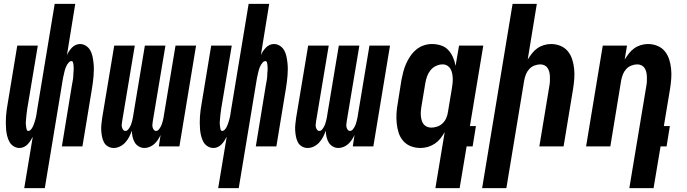

<svg xmlns="http://www.w3.org/2000/svg" viewBox="-20 -755 3540 990"><path d="M105 215 149 -50Q144 -40 137.5 -30Q131 -20 122.5 -11Q114 -2 103 3Q92 8 81 8Q64 8 50 -1Q36 -10 28.5 -24Q21 -38 17 -54Q13 -70 11.5 -87Q10 -104 10 -121Q10 -138 11 -155Q12 -172 14.5 -189Q17 -206 20 -223L69 -520H175L123 -209Q122 -203 121 -197.5Q120 -192 119.5 -186.5Q119 -181 118 -175Q117 -169 116.5 -163.5Q116 -158 115.5 -152.5Q115 -147 114.5 -141.5Q114 -136 113.5 -130Q113 -124 113 -118.5Q113 -113 114 -107.5Q115 -102 115.5 -96.5Q116 -91 118 -85.5Q120 -80 126 -80Q133 -80 138.5 -86Q144 -92 147.5 -98.5Q151 -105 153.5 -111.5Q156 -118 158 -124.5Q160 -131 162 -138Q164 -145 165.5 -151.5Q167 -158 168 -165Q169 -172 170 -179L262 -735H368L325 -470Q329 -480 335.5 -490Q342 -500 350.5 -509Q359 -518 370 -523Q381 -528 392 -528Q409 -528 423 -519Q437 -510 445 -496Q453 -482 456.5 -466Q460 -450 462 -433Q464 -416 464 -399Q464 -382 462.5 -365Q461 -348 459 -331Q457 -314 454 -297L405 0H299L350 -311Q351 -317 352 -322.5Q353 -328 354 -333.5Q355 -339 356 -345Q357 -351 357.5 -356.5Q358 -362 358 -367.5Q358 -373 358.5 -378.5Q359 -384 359.5 -390Q360 -396 360 -401.5Q360 -407 359.5 -412.5Q359 -418 358.5 -423.5Q358 -429 356 -434.5Q354 -440 348 -440Q341 -440 335.5 -434Q330 -428 326 -421.5Q322 -415 319.5 -408.5Q317 -402 315 -395.5Q313 -389 311.5 -382Q310 -375 308.5 -368.5Q307 -362 305.5 -355Q304 -348 303 -341L211 215Z M567 8Q550 8 536.5 0Q523 -8 516 -21.5Q509 -35 506 -50.5Q503 -66 502 -82.5Q501 -99 503 -115.5Q505 -132 507 -148L569 -520H675L610 -131Q609 -123 608 -115Q607 -107 608.5 -100Q610 -93 614.5 -86.5Q619 -80 627 -80Q635 -80 641 -87.5Q647 -95 651 -102.5Q655 -110 657.5 -118Q660 -126 662 -134Q664 -142 665.5 -150Q667 -158 668 -166L727 -520H833L768 -131Q767 -123 766 -115Q765 -107 766.5 -100Q768 -93 772.5 -86.5Q777 -80 785 -80Q793 -80 799 -87.5Q805 -95 809 -102.5Q813 -110 815.5 -118Q818 -126 820 -134Q822 -142 823.5 -150Q825 -158 826 -166L885 -520H991L905 0H799L808 -59Q802 -46 794 -34Q786 -22 775.5 -12.5Q765 -3 751.5 2.5Q738 8 725 8Q709 8 695.5 0Q682 -8 674.5 -21Q667 -34 663.5 -49.5Q660 -65 660 -81Q654 -65 646.5 -50Q639 -35 627 -21.5Q615 -8 599 0Q583 8 567 8Z M1105 215 1149 -50Q1144 -40 1137.5 -30Q1131 -20 1122.5 -11Q1114 -2 1103 3Q1092 8 1081 8Q1064 8 1050 -1Q1036 -10 1028.5 -24Q1021 -38 1017 -54Q1013 -70 1011.5 -87Q1010 -104 1010 -121Q1010 -138 1011 -155Q1012 -172 1014.5 -189Q1017 -206 1020 -223L1069 -520H1175L1123 -209Q1122 -203 1121 -197.5Q1120 -192 1119.5 -186.5Q1119 -181 1118 -175Q1117 -169 1116.5 -163.5Q1116 -158 1115.5 -152.5Q1115 -147 1114.5 -141.5Q1114 -136 1113.5 -130Q1113 -124 1113 -118.5Q1113 -113 1114 -107.5Q1115 -102 1115.5 -96.5Q1116 -91 1118 -85.5Q1120 -80 1126 -80Q1133 -80 1138.5 -86Q1144 -92 1147.5 -98.5Q1151 -105 1153.5 -111.5Q1156 -118 1158 -124.5Q1160 -131 1162 -138Q1164 -145 1165.5 -151.5Q1167 -158 1168 -165Q1169 -172 1170 -179L1262 -735H1368L1325 -470Q1329 -480 1335.5 -490Q1342 -500 1350.5 -509Q1359 -518 1370 -523Q1381 -528 1392 -528Q1409 -528 1423 -519Q1437 -510 1445 -496Q1453 -482 1456.5 -466Q1460 -450 1462 -433Q1464 -416 1464 -399Q1464 -382 1462.5 -365Q1461 -348 1459 -331Q1457 -314 1454 -297L1405 0H1299L1350 -311Q1351 -317 1352 -322.5Q1353 -328 1354 -333.5Q1355 -339 1356 -345Q1357 -351 1357.5 -356.5Q1358 -362 1358 -367.5Q1358 -373 1358.5 -378.5Q1359 -384 1359.5 -390Q1360 -396 1360 -401.5Q1360 -407 1359.5 -412.5Q1359 -418 1358.5 -423.5Q1358 -429 1356 -434.5Q1354 -440 1348 -440Q1341 -440 1335.5 -434Q1330 -428 1326 -421.5Q1322 -415 1319.5 -408.5Q1317 -402 1315 -395.5Q1313 -389 1311.5 -382Q1310 -375 1308.5 -368.5Q1307 -362 1305.5 -355Q1304 -348 1303 -341L1211 215Z M1567 8Q1550 8 1536.5 0Q1523 -8 1516 -21.5Q1509 -35 1506 -50.5Q1503 -66 1502 -82.5Q1501 -99 1503 -115.5Q1505 -132 1507 -148L1569 -520H1675L1610 -131Q1609 -123 1608 -115Q1607 -107 1608.5 -100Q1610 -93 1614.5 -86.5Q1619 -80 1627 -80Q1635 -80 1641 -87.5Q1647 -95 1651 -102.5Q1655 -110 1657.5 -118Q1660 -126 1662 -134Q1664 -142 1665.5 -150Q1667 -158 1668 -166L1727 -520H1833L1768 -131Q1767 -123 1766 -115Q1765 -107 1766.5 -100Q1768 -93 1772.5 -86.5Q1777 -80 1785 -80Q1793 -80 1799 -87.5Q1805 -95 1809 -102.5Q1813 -110 1815.5 -118Q1818 -126 1820 -134Q1822 -142 1823.5 -150Q1825 -158 1826 -166L1885 -520H1991L1905 0H1799L1808 -59Q1802 -46 1794 -34Q1786 -22 1775.5 -12.5Q1765 -3 1751.5 2.5Q1738 8 1725 8Q1709 8 1695.5 0Q1682 -8 1674.5 -21Q1667 -34 1663.5 -49.5Q1660 -65 1660 -81Q1654 -65 1646.5 -50Q1639 -35 1627 -21.5Q1615 -8 1599 0Q1583 8 1567 8Z M2204 -97Q2219 -97 2235 -102.5Q2251 -108 2263 -120Q2275 -132 2281.5 -147.5Q2288 -163 2290 -179L2310 -299Q2312 -312 2313.5 -325Q2315 -338 2314.5 -351Q2314 -364 2311.5 -376.5Q2309 -389 2303 -399.5Q2297 -410 2286.5 -416.5Q2276 -423 2262 -423Q2245 -423 2228 -415Q2211 -407 2199.5 -392.5Q2188 -378 2182 -361Q2176 -344 2173 -326L2153 -206Q2151 -194 2150 -182Q2149 -170 2150 -158.5Q2151 -147 2154 -135.5Q2157 -124 2163.5 -115.5Q2170 -107 2180.5 -102Q2191 -97 2204 -97ZM2225 215 2273 -74Q2263 -56 2250.5 -40.5Q2238 -25 2221.5 -14Q2205 -3 2186 2.5Q2167 8 2148 8Q2122 8 2098.5 -1Q2075 -10 2059 -28.5Q2043 -47 2035.5 -70.5Q2028 -94 2025.5 -119.5Q2023 -145 2024.5 -171Q2026 -197 2031 -223L2050 -343Q2054 -364 2059.5 -385Q2065 -406 2074 -426.5Q2083 -447 2096 -466Q2109 -485 2126.5 -499.5Q2144 -514 2165 -521Q2186 -528 2207 -528Q2232 -528 2254.5 -520.5Q2277 -513 2292 -496.5Q2307 -480 2316 -459Q2325 -438 2329 -415L2347 -520H2472L2403 -105H2434L2417 0H2386L2350 215Z M2466 215 2623 -735H2748L2701 -448Q2711 -464 2723 -479.5Q2735 -495 2750.5 -506Q2766 -517 2784.5 -522.5Q2803 -528 2821 -528Q2847 -528 2870 -518.5Q2893 -509 2908 -490.5Q2923 -472 2930.5 -448.5Q2938 -425 2940.5 -399.5Q2943 -374 2941 -348Q2939 -322 2935 -297L2886 0H2761L2813 -314Q2815 -325 2815.5 -337Q2816 -349 2815.5 -360.5Q2815 -372 2812.5 -383Q2810 -394 2804 -403.5Q2798 -413 2788 -418Q2778 -423 2766 -423Q2751 -423 2735.5 -417Q2720 -411 2709 -399Q2698 -387 2692 -372Q2686 -357 2683 -341L2591 215Z M3225 215 3313 -314Q3315 -325 3315.5 -337Q3316 -349 3315.5 -360.5Q3315 -372 3312.5 -383Q3310 -394 3304 -403.5Q3298 -413 3288 -418Q3278 -423 3266 -423Q3251 -423 3235.5 -417Q3220 -411 3209 -399Q3198 -387 3192 -372Q3186 -357 3183 -341L3127 0H3002L3088 -520H3213L3201 -448Q3211 -464 3223 -479.5Q3235 -495 3250.5 -506Q3266 -517 3284.5 -522.5Q3303 -528 3321 -528Q3347 -528 3370 -518.5Q3393 -509 3408 -490.5Q3423 -472 3430.5 -448.5Q3438 -425 3440.5 -399.5Q3443 -374 3441 -348Q3439 -322 3435 -297L3403 -105H3434L3417 0H3386L3350 215Z"/></svg>

Font: Iosevka Term Curly XBd Obl
Style: Regular
Weight: 800
Italic angle: -9°
Designer: Belleve Invis
Foundry: Belleve Invis
Version: Version 32.3.0